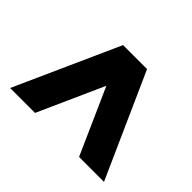

<svg xmlns="http://www.w3.org/2000/svg" viewBox="-115 -904 939 939"><g transform="rotate(45 354.5 -434.5)"><path d="M272 -704.1H438L679.2 -165H506.8L355 -505.9L202.1 -165H29.8Z"/></g></svg>

Font: PoppinsZ
Style: Bold
Weight: 700
Designer: Ninad Kale (Devanagari), Jonny Pinhorn (Latin)
Foundry: Indian Type Foundry
Version: Version 3.002;FEAKit 1.0